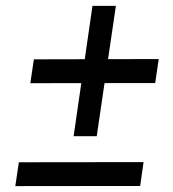

<svg xmlns="http://www.w3.org/2000/svg" viewBox="-20 -684 588 652"><path d="M230 -221.5 294 -664H373.5L308.5 -221.5ZM32 -52 44 -133 467.5 -133.5 456 -52.5ZM83 -401.5 95 -482.5 519 -483.5 507 -402Z"/></svg>

Font: Public Sans Thin Medium
Style: Italic
Weight: 500
Italic angle: -8°
Version: Version 2.001